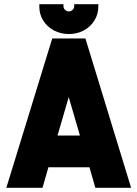

<svg xmlns="http://www.w3.org/2000/svg" viewBox="-20 -888 650 908"><path d="M227 -706H384L600 0H431L403 -97H209L181 0H10ZM358 -247 305 -429 252 -247ZM166 -856V-868H280V-860Q280 -849 287.5 -841.5Q295 -834 306 -834Q316 -834 323.5 -841.5Q331 -849 331 -860V-868H445V-856Q445 -821 426.5 -791Q408 -761 376 -744Q344 -727 306 -727Q267 -727 235 -744Q203 -761 184.5 -790.5Q166 -820 166 -856Z"/></svg>

Font: Lineal Heavy
Style: Regular
Weight: 900
Designer: Created by Frank Adebiaye with contributions from Anton Moglia & Ariel Martín Pérez
Created by Frank ADEBIAYE with FontF
Foundry: Velvetyne Type Foundry
Version: Version 2.000